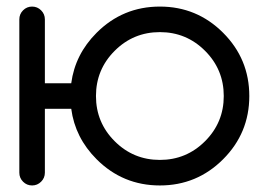

<svg xmlns="http://www.w3.org/2000/svg" viewBox="-20 -567 821 587"><path d="M468.8 -468.8Q387.7 -468.8 330.6 -411.6Q273.4 -354.5 273.4 -273.4Q273.4 -192.4 330.6 -135.3Q387.7 -78.1 468.8 -78.1Q549.8 -78.1 606.9 -135.3Q664.1 -192.4 664.1 -273.4Q664.1 -354.5 606.9 -411.6Q549.8 -468.8 468.8 -468.8ZM197.8 -312.5Q209.5 -400.9 275.4 -466.8Q355.5 -546.9 468.8 -546.9Q582 -546.9 662.1 -466.8Q742.2 -386.7 742.2 -273.4Q742.2 -160.2 662.1 -80.1Q582 0 468.8 0Q355.5 0 275.4 -80.1Q209.5 -146 197.8 -234.4H117.2V-39.1Q117.2 -22.9 105.7 -11.5Q94.2 0 78.1 0Q62 0 50.5 -11.5Q39.1 -22.9 39.1 -39.1V-507.8Q39.1 -523.9 50.5 -535.4Q62 -546.9 78.1 -546.9Q94.2 -546.9 105.7 -535.4Q117.2 -523.9 117.2 -507.8V-312.5Z"/></svg>

Font: Comfortaa
Style: Regular
Weight: 400
Designer: Johan Aakerlund - aajohan
Foundry: Johan Aakerlund
Version: Version 2.004 2013